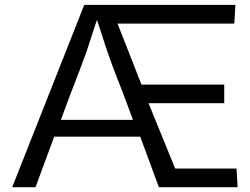

<svg xmlns="http://www.w3.org/2000/svg" viewBox="-20 -779 1040 799"><path d="M30.8 0H127.9L205.6 -210.4H563.5L641.1 0H968.8L964.4 -77.6H709L598.1 -349.6H913.1V-426.8H568.8L469.2 -680.7H955.1L959.5 -758.8H330.6ZM233.4 -280.3 269 -376.5C301.8 -460.4 323.2 -517.6 339.4 -562C355.5 -610.4 368.7 -653.3 383.3 -696.3C400.4 -647.9 412.6 -605 427.7 -562C442.9 -517.6 464.4 -460.4 497.6 -376.5L533.2 -280.3Z"/></svg>

Font: Duru Sans
Style: Regular
Weight: 400
Designer: Onur Yazıcıgil
Foundry: Onur Yazıcıgil
Version: Version 1.002